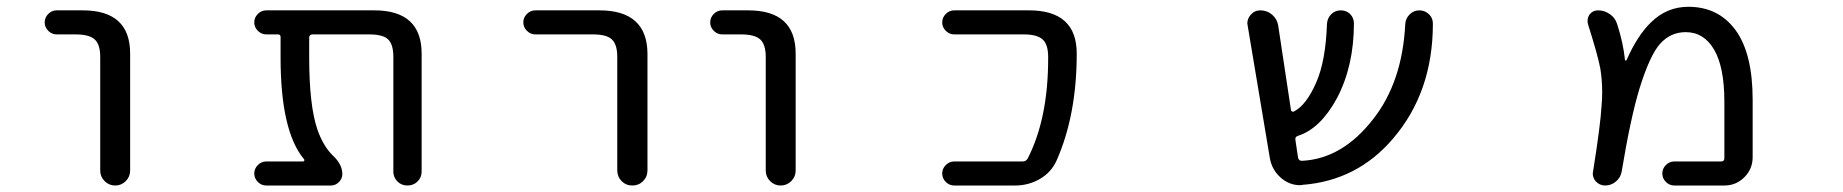

<svg xmlns="http://www.w3.org/2000/svg" viewBox="-20 -578 5540 577"><path d="M150.4 -474.6Q135.7 -474.6 125 -485.4Q114.3 -496.1 114.3 -510.7Q114.3 -525.4 125 -536.1Q135.7 -546.9 150.4 -546.9H228.5Q371.1 -546.9 371.1 -417V-65.4Q371.1 -46.9 357.9 -33.7Q344.7 -20.5 326.2 -20.5Q307.6 -20.5 294.4 -33.7Q281.2 -46.9 281.2 -65.4V-407.2Q281.2 -444.3 264.6 -459.5Q248 -474.6 207 -474.6Z M1247.1 -62.5Q1247.1 -44.9 1234.9 -32.7Q1222.7 -20.5 1204.6 -20.5Q1186.5 -20.5 1174.3 -32.7Q1162.1 -44.9 1162.1 -62.5V-407.2Q1162.1 -444.3 1146.5 -459.5Q1130.9 -474.6 1089.8 -474.6H918.9Q909.2 -474.6 909.2 -464.8V-405.3Q909.2 -261.7 933.6 -189.5Q951.2 -138.7 980.5 -110.4Q1008.8 -84 1008.8 -54.7Q1008.8 -41 998.5 -30.8Q988.3 -20.5 974.6 -20.5H780.3Q765.6 -20.5 754.9 -31.2Q744.1 -42 744.1 -56.6Q744.1 -71.3 754.9 -82Q765.6 -92.8 780.3 -92.8H890.6Q893.6 -92.8 894.5 -95.2Q895.5 -97.7 893.6 -99.6Q823.2 -183.6 823.2 -405.3V-466.8Q823.2 -474.6 815.4 -474.6H780.3Q765.6 -474.6 754.9 -485.4Q744.1 -496.1 744.1 -510.7Q744.1 -525.4 754.9 -536.1Q765.6 -546.9 780.3 -546.9H1104.5Q1247.1 -546.9 1247.1 -417Z M1588.9 -474.6Q1574.2 -474.6 1563.5 -485.4Q1552.7 -496.1 1552.7 -510.7Q1552.7 -525.4 1563.5 -536.1Q1574.2 -546.9 1588.9 -546.9H1781.2Q1924.8 -546.9 1925.8 -417V-66.4Q1925.8 -46.9 1912.6 -33.7Q1899.4 -20.5 1880.4 -20.5Q1861.3 -20.5 1848.1 -33.7Q1835 -46.9 1835 -66.4V-407.2Q1835 -444.3 1818.8 -459.5Q1802.7 -474.6 1762.7 -474.6Z M2150.4 -474.6Q2135.7 -474.6 2125 -485.4Q2114.3 -496.1 2114.3 -510.7Q2114.3 -525.4 2125 -536.1Q2135.7 -546.9 2150.4 -546.9H2228.5Q2371.1 -546.9 2371.1 -417V-65.4Q2371.1 -46.9 2357.9 -33.7Q2344.7 -20.5 2326.2 -20.5Q2307.6 -20.5 2294.4 -33.7Q2281.2 -46.9 2281.2 -65.4V-407.2Q2281.2 -444.3 2264.6 -459.5Q2248 -474.6 2207 -474.6Z M3072.3 -546.9Q3215.8 -546.9 3215.8 -417Q3215.8 -232.4 3155.3 -95.7Q3139.6 -60.5 3105.5 -40.5Q3071.3 -20.5 3030.3 -20.5H2847.7Q2833 -20.5 2822.3 -31.2Q2811.5 -42 2811.5 -56.6Q2811.5 -71.3 2822.3 -82Q2833 -92.8 2847.7 -92.8H3053.7Q3063.5 -92.8 3068.4 -101.6Q3129.9 -221.7 3129.9 -401.4Q3129.9 -404.3 3129.9 -407.2Q3129.9 -444.3 3113.3 -459.5Q3096.7 -474.6 3056.6 -474.6H2847.7Q2833 -474.6 2822.3 -485.4Q2811.5 -496.1 2811.5 -510.7Q2811.5 -525.4 2822.3 -536.1Q2833 -546.9 2847.7 -546.9Z M4275.4 -534.2Q4286.1 -523.4 4286.1 -506.8Q4286.1 -300.8 4166 -161.1Q4058.6 -35.2 3894.5 -22.5Q3890.6 -21.5 3886.7 -21.5Q3855.5 -21.5 3830.1 -43Q3801.8 -67.4 3795.9 -104.5L3729.5 -501Q3728.5 -504.9 3728.5 -507.8Q3728.5 -521.5 3738.3 -533.2Q3750 -546.9 3767.6 -546.9Q3788.1 -546.9 3803.2 -533.7Q3818.4 -520.5 3821.3 -501L3859.4 -249Q3859.4 -245.1 3862.8 -243.2Q3866.2 -241.2 3869.1 -243.2Q3906.2 -262.7 3935.5 -330.1Q3963.9 -394.5 3967.8 -505.9Q3968.8 -523.4 3980.5 -535.2Q3992.2 -546.9 4009.3 -546.9Q4026.4 -546.9 4038.1 -535.2Q4048.8 -523.4 4048.8 -507.8Q4048.8 -379.9 3998 -283.2Q3948.2 -191.4 3880.9 -169.9Q3871.1 -167 3873 -157.2L3880.9 -104.5Q3882.8 -94.7 3892.6 -94.7Q4013.7 -100.6 4106.4 -219.7Q4194.3 -331.1 4203.1 -505.9Q4204.1 -522.5 4216.3 -534.7Q4228.5 -546.9 4245.6 -546.9Q4262.7 -546.9 4275.4 -534.2Z M5011.7 -20.5Q4997.1 -20.5 4986.3 -31.2Q4975.6 -42 4975.6 -56.6Q4975.6 -71.3 4986.3 -82Q4997.1 -92.8 5011.7 -92.8H5152.3Q5162.1 -92.8 5162.1 -102.5V-272.5Q5162.1 -376 5131.3 -428.7Q5100.6 -481.4 5045.9 -481.4Q5001 -481.4 4969.7 -447.3Q4938.5 -413.1 4907.2 -312.5Q4879.9 -222.7 4853.5 -62.5Q4850.6 -44.9 4836.4 -32.7Q4822.3 -20.5 4803.7 -20.5Q4787.1 -20.5 4775.4 -33.2Q4766.6 -43.9 4766.6 -56.6Q4766.6 -59.6 4767.6 -63.5Q4790 -204.1 4793 -259.8Q4794.9 -280.3 4794.9 -298.8Q4794.9 -338.9 4789.1 -373Q4781.2 -414.1 4752 -505.9Q4751 -510.7 4751 -515.6Q4751 -525.4 4756.8 -534.2Q4766.6 -546.9 4782.2 -546.9Q4801.8 -546.9 4817.9 -535.6Q4834 -524.4 4839.8 -505.9Q4858.4 -448.2 4863.3 -398.4Q4863.3 -396.5 4865.2 -396Q4867.2 -395.5 4868.2 -397.5Q4900.4 -470.7 4941.4 -510.7Q4989.3 -557.6 5053.7 -557.6Q5144.5 -557.6 5195.8 -487.3Q5247.1 -417 5247.1 -278.3V-105.5Q5247.1 -70.3 5222.2 -45.4Q5197.3 -20.5 5162.1 -20.5Z"/></svg>

Font: Rounded-X Mgen+ 2m regular
Style: Regular
Weight: 400
Designer: [Source Han Sans]
Ryoko NISHIZUKA  (kana & ideographs); Paul D. Hunt (Latin, Greek & Cyrillic); Wenlong ZHANG  (bopomofo
Version: Version 1.059.20150602